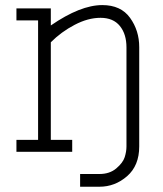

<svg xmlns="http://www.w3.org/2000/svg" viewBox="-20 -582 626 736"><path d="M43 -549.8H174.8V-484.4Q288.1 -562.5 372.1 -562.5Q443.4 -562.5 478.5 -513.7Q513.7 -464.8 513.7 -401.4V-20.5Q513.7 52.7 467.3 93.3Q420.9 133.8 361.3 133.8H287.1V85H361.3Q400.4 85 425.8 63.5Q451.2 42 458 20.5Q464.8 -1 464.8 -20.5V-400.4Q464.8 -451.2 439.5 -482.4Q414.1 -513.7 365.2 -513.7Q317.4 -513.7 266.1 -486.8Q214.8 -460 174.8 -419.9V-45.9H256.8V0H43V-45.9H126V-503.9H43Z"/></svg>

Font: Thabit
Style: Regular
Weight: 500
Designer: Regenerated by Nadim Shaikli
Foundry: MAK Alagha
Version: 0.01